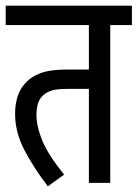

<svg xmlns="http://www.w3.org/2000/svg" viewBox="-20 -642 483 674"><path d="M367 -554V0H292V-330H221Q182 -330 164 -325Q146 -320 132 -308Q118 -295 113 -277.5Q108 -260 108 -239Q108 -199 128 -149.5Q148 -100 205 -29L148 12Q98 -53 65.5 -115.5Q33 -178 33 -242Q33 -310 67 -348Q89 -373 123 -385.5Q157 -398 217 -398H292V-554H0V-622H443V-554Z"/></svg>

Font: Noto Sans ExtraCondensed
Style: Regular
Weight: 400
Width: 2
Designer: Monotype Design Team
Foundry: Monotype Imaging Inc.
Version: Version 2.013; ttfautohint (v1.8.4.7-5d5b)